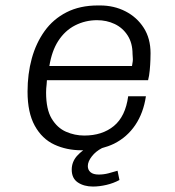

<svg xmlns="http://www.w3.org/2000/svg" viewBox="-20 -541 640 704"><path d="M279 10Q224 10 179 -11Q134 -32 107.5 -80Q81 -128 81 -205Q81 -270 96.5 -326.5Q112 -383 143.5 -427Q175 -471 224 -496Q273 -521 339 -521H347Q398 -521 440 -499.5Q482 -478 507 -439Q532 -400 532 -346Q532 -339 531.5 -321.5Q531 -304 529 -283Q527 -262 523 -247H152Q151 -238 151 -232Q149 -216 149 -202Q149 -140 169.5 -106Q190 -72 222 -58Q254 -44 289 -44Q355 -44 397.5 -79Q440 -114 450 -188H515Q506 -127 476 -82.5Q446 -38 398 -14Q377 -4 354 2Q331 14 317 32Q302 51 302 68Q302 82 312 90.5Q322 99 342 99Q360 99 377.5 94.5Q395 90 411 85L418 119Q396 131 370 137Q344 143 321 143Q288 143 265.5 128Q243 113 243 81Q243 53 262 31Q273 19 285 10ZM161 -299H464Q468 -319 467 -327.5Q466 -336 466 -343Q466 -383 448 -411Q430 -439 400.5 -453Q371 -467 336 -467Q293 -467 255.5 -448Q218 -429 193 -390Q170 -354 161 -299Z"/></svg>

Font: Chivo Mono Medium ExtraLight
Style: Italic
Weight: 250
Italic angle: -8.05°
Monospace: yes
Version: Version 1.008